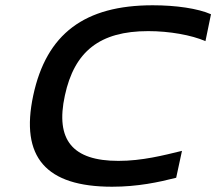

<svg xmlns="http://www.w3.org/2000/svg" viewBox="-20 -699 820 728"><path d="M759 -543 780 -645C730 -667 647 -679 559 -679C301 -679 156 -571 106 -337C56 -103 154 9 405 9C502 9 581 -8 648 -25L670 -127C600 -110 519 -89 429 -89C256 -89 189 -167 226 -337C262 -504 358 -581 542 -581C623 -581 706 -566 759 -543Z"/></svg>

Font: LT Wave Medium
Style: Italic
Weight: 500
Designer: Daniel Lyons
Version: Version 2.5 (Glyphs App)